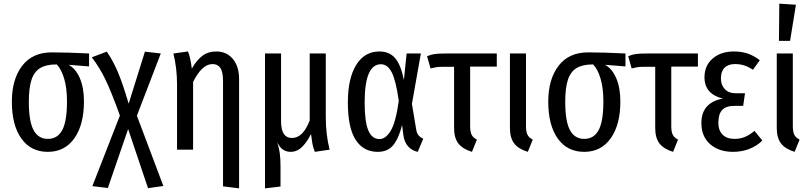

<svg xmlns="http://www.w3.org/2000/svg" viewBox="-20 -820 4441 1052"><path d="M468 -456 356 -465Q395 -444 417.5 -391.5Q440 -339 440 -264Q440 -137 387.5 -62.5Q335 12 242 12Q149 12 97 -61Q45 -134 45 -263Q45 -386 101.5 -459.5Q158 -533 263 -533Q348 -533 468 -527ZM347 -264Q347 -338 331.5 -389.5Q316 -441 291 -467H289Q233 -467 200 -447Q167 -427 152.5 -382.5Q138 -338 138 -263Q138 -155 164 -107Q190 -59 242 -59Q295 -59 321 -107Q347 -155 347 -264Z M875 199 791 211 682 -113 571 210 486 200 637 -187Q589 -320 556.5 -386.5Q524 -453 483 -506L565 -537Q598 -490 625 -427Q652 -364 685 -252L774 -537L861 -527L730 -186Z M1290 -387V212L1202 201V-375Q1202 -426 1187.5 -447.5Q1173 -469 1144 -469Q1087 -469 1038 -371V0H950V-357Q950 -447 930 -527L1010 -538Q1024 -504 1031 -444Q1057 -490 1088.5 -514Q1120 -538 1165 -538Q1222 -538 1256 -497Q1290 -456 1290 -387Z M1705 12Q1695 -14 1691.5 -34Q1688 -54 1684 -86Q1664 -44 1636 -16Q1608 12 1573 12Q1548 12 1530 -0.5Q1512 -13 1499 -40Q1509 -10 1513 20Q1517 50 1517 94V202L1432 212V-527H1520V-155Q1520 -64 1580 -64Q1640 -64 1677 -160V-527H1765V-180Q1765 -82 1786 0Z M2193 -382 2208 -527H2286L2237 -251L2260 -113Q2263 -92 2272 -80Q2281 -68 2299 -60L2269 12Q2238 6 2216.5 -17.5Q2195 -41 2190 -81L2183 -135Q2165 -62 2135 -25Q2105 12 2050 12Q1971 12 1928.5 -54Q1886 -120 1886 -259Q1886 -390 1931.5 -464Q1977 -538 2059 -538Q2113 -538 2144.5 -502Q2176 -466 2193 -382ZM1978 -259Q1978 -151 1998.5 -104.5Q2019 -58 2059 -58Q2093 -58 2120.5 -103Q2148 -148 2165 -267Q2149 -381 2126 -424.5Q2103 -468 2067 -468Q1978 -468 1978 -259Z M2556 -455V-129Q2556 -98 2564 -82Q2572 -66 2593 -55L2566 12Q2514 -4 2491 -34.5Q2468 -65 2468 -119V-454H2407Q2384 -454 2371.5 -452Q2359 -450 2339 -445L2320 -512Q2341 -521 2361.5 -524Q2382 -527 2426 -527H2702V-455Z M2862 -129Q2862 -98 2870 -82Q2878 -66 2899 -55L2872 12Q2820 -4 2797 -34.5Q2774 -65 2774 -119V-527H2862Z M3407 -456 3295 -465Q3334 -444 3356.5 -391.5Q3379 -339 3379 -264Q3379 -137 3326.5 -62.5Q3274 12 3181 12Q3088 12 3036 -61Q2984 -134 2984 -263Q2984 -386 3040.5 -459.5Q3097 -533 3202 -533Q3287 -533 3407 -527ZM3286 -264Q3286 -338 3270.5 -389.5Q3255 -441 3230 -467H3228Q3172 -467 3139 -447Q3106 -427 3091.5 -382.5Q3077 -338 3077 -263Q3077 -155 3103 -107Q3129 -59 3181 -59Q3234 -59 3260 -107Q3286 -155 3286 -264Z M3658 -455V-129Q3658 -98 3666 -82Q3674 -66 3695 -55L3668 12Q3616 -4 3593 -34.5Q3570 -65 3570 -119V-454H3509Q3486 -454 3473.5 -452Q3461 -450 3441 -445L3422 -512Q3443 -521 3463.5 -524Q3484 -527 3528 -527H3804V-455Z M4143 -490 4106 -438Q4081 -454 4058 -461.5Q4035 -469 4007 -469Q3970 -469 3950 -449Q3930 -429 3930 -390Q3930 -354 3951.5 -331.5Q3973 -309 4010 -309H4062L4052 -240H4005Q3958 -240 3937 -217.5Q3916 -195 3916 -147Q3916 -106 3939 -82.5Q3962 -59 4005 -59Q4036 -59 4062 -70Q4088 -81 4114 -103L4157 -50Q4127 -20 4085.5 -4Q4044 12 3997 12Q3919 12 3871 -30Q3823 -72 3823 -146Q3823 -258 3941 -280Q3893 -291 3866.5 -320Q3840 -349 3840 -397Q3840 -461 3885 -499.5Q3930 -538 4001 -538Q4045 -538 4078.5 -526Q4112 -514 4143 -490Z M4324 -129Q4324 -98 4332 -82Q4340 -66 4361 -55L4334 12Q4282 -4 4259 -34.5Q4236 -65 4236 -119V-527H4324ZM4341 -794 4309 -596H4248L4250 -800Z"/></svg>

Font: Fira Sans Compressed
Style: Regular
Weight: 400
Width: 1
Designer: bBox Type GmbH & Carrois Corporate GbR & Edenspiekermann AG
Foundry: bBox Type GmbH & Carrois Corporate GbR & Edenspiekermann AG
Version: Version 4.301